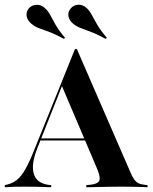

<svg xmlns="http://www.w3.org/2000/svg" viewBox="-30 -788 643 808"><path d="M126.6 -162.9Q100 -95.2 112.5 -55.6Q125 -16.1 176.6 -9.7L185.5 -8.9V0Q153.2 -1.6 125.4 -2Q97.6 -2.4 72.6 -2.4Q47.6 -2.4 28.2 -2Q8.9 -1.6 -9.7 0V-8.9L0 -11.3Q23.4 -16.9 41.1 -31Q58.9 -45.2 76.2 -75Q93.5 -104.8 114.5 -158.1L285.5 -581.5H293.5L518.5 -63.7Q526.6 -44.4 534.3 -33.5Q541.9 -22.6 552 -17.3Q562.1 -12.1 577.4 -10.5L591.1 -8.9V0Q579.8 -0.8 564.1 -1.2Q548.4 -1.6 529 -2Q509.7 -2.4 487.9 -2.4H477.4H473.4Q450.8 -2.4 429.8 -2Q408.9 -1.6 391.1 -1.2Q373.4 -0.8 358.9 -0.4Q344.4 0 333.1 0V-8.9L350 -10.5Q380.6 -13.7 387.5 -27Q394.4 -40.3 378.2 -79L228.2 -431.5L239.5 -447.6ZM133.9 -196.8 137.1 -205.6H375L379 -196.8ZM239.5 -624.2Q204 -643.5 178.2 -653.2Q152.4 -662.9 134.3 -669.4Q116.1 -675.8 102.4 -687.9Q85.5 -701.6 82.3 -719.4Q79 -737.1 90.3 -751.6Q102.4 -766.1 122.2 -767.7Q141.9 -769.4 158.1 -754.8Q171.8 -742.7 181 -725.4Q190.3 -708.1 203.6 -684.3Q216.9 -660.5 243.5 -629ZM415.3 -624.2Q379.8 -643.5 354 -653.2Q328.2 -662.9 310.1 -669.8Q291.9 -676.6 278.2 -687.9Q261.3 -701.6 258.1 -719.4Q254.8 -737.1 266.9 -751.6Q279 -766.9 298.4 -768.1Q317.7 -769.4 333.9 -754.8Q346 -744.4 355.2 -727Q364.5 -709.7 378.6 -685.1Q392.7 -660.5 419.4 -629Z"/></svg>

Font: Playfair 144pt SemiCondensed
Style: Bold
Weight: 700
Width: 4
Designer: Claus Eggers Sørensen
Foundry: Claus Eggers Sørensen
Version: Version 2.203